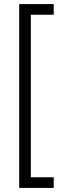

<svg xmlns="http://www.w3.org/2000/svg" viewBox="-20 -820 302 940"><path d="M243 -800V-748H131V48H243V100H74V-800Z"/></svg>

Font: Pathway Extreme Condensed Thin
Style: Regular
Weight: 250
Width: 3
Version: Version 1.001;gftools[0.9.26]